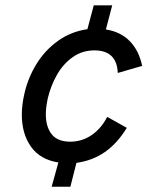

<svg xmlns="http://www.w3.org/2000/svg" viewBox="-20 -606 592 726"><path d="M200.7 8.3Q131.8 -2.4 97.2 -51.3Q62.5 -100.1 62.5 -172.4Q62.5 -210 72.3 -252Q85.9 -312 117.9 -364Q149.9 -416 199.2 -451.4Q248.5 -486.8 310.5 -495.6L334.5 -585.9H404.3L380.4 -494.6Q436.5 -485.8 470.9 -450.2Q505.4 -414.6 517.6 -356.9L425.3 -330.1Q421.9 -415.5 336.9 -415.5Q291 -415.5 254.9 -389.9Q218.8 -364.3 195.3 -323Q171.9 -281.7 160.6 -233.9Q153.3 -199.7 153.3 -173.3Q153.3 -127 175.3 -98.6Q197.3 -70.3 245.6 -70.3Q290.5 -70.3 326.9 -95.5Q363.3 -120.6 385.3 -164.1L459.5 -122.6Q423.8 -64 376.7 -31.2Q329.6 1.5 269 9.8L246.1 100.1H175.3Z"/></svg>

Font: Acari Sans Medium
Style: Italic
Weight: 500
Italic angle: -13°
Designer: Alfredo Marco Pradil and Stefan Peev
Foundry: Hanken Design Co.
Version: Version 1.045